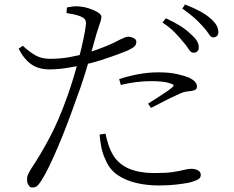

<svg xmlns="http://www.w3.org/2000/svg" viewBox="-20 -792 1040 852"><path d="M838 -558Q827 -558 817.5 -573.5Q808 -589 792 -607Q776 -627 754.5 -649Q733 -671 701 -692L716 -711Q753 -694 780 -677Q807 -660 825 -642Q845 -625 853.5 -611Q862 -597 862 -582Q862 -570 855.5 -564Q849 -558 838 -558ZM123 40Q113 40 106.5 29.5Q100 19 100 6Q100 -3 101.5 -9.5Q103 -16 107.5 -24Q112 -32 118 -43Q158 -102 200 -181Q242 -260 280 -368Q294 -407 307 -450.5Q320 -494 331 -537Q342 -580 350 -617.5Q358 -655 361 -681Q363 -697 357.5 -705Q352 -713 338 -719Q323 -725 306.5 -728.5Q290 -732 275 -734L277 -759Q292 -762 305.5 -763.5Q319 -765 336 -763Q352 -762 374 -755Q396 -748 413 -738Q430 -728 430 -717Q430 -709 426.5 -698Q423 -687 418.5 -674Q414 -661 409 -645Q400 -614 386.5 -565Q373 -516 356 -461Q339 -406 319 -354Q301 -302 280.5 -248Q260 -194 239 -144.5Q218 -95 198.5 -54.5Q179 -14 162 12Q152 27 144.5 33.5Q137 40 123 40ZM685 31Q632 31 585 20Q538 9 502.5 -15Q467 -39 449 -81Q435 -111 429.5 -139.5Q424 -168 422 -195L448 -199Q453 -176 461 -150.5Q469 -125 483 -102Q508 -62 554 -43Q600 -24 665 -24Q717 -24 747 -28.5Q777 -33 795.5 -38Q814 -43 829 -43Q840 -43 849.5 -40Q859 -37 865 -31Q871 -25 871 -15Q871 -1 854.5 6.5Q838 14 817 19Q795 23 761.5 27Q728 31 685 31ZM199 -484Q171 -484 146.5 -492.5Q122 -501 101 -521.5Q80 -542 63 -576L81 -589Q111 -561 138 -546Q165 -531 202 -531Q247 -531 289 -538.5Q331 -546 363 -556Q412 -571 450.5 -587Q489 -603 516 -618Q527 -623 534.5 -626Q542 -629 548 -629Q556 -629 564.5 -626.5Q573 -624 579 -619Q585 -614 585 -607Q585 -594 576.5 -586Q568 -578 547 -568Q536 -563 503.5 -551Q471 -539 429.5 -525.5Q388 -512 348 -504Q317 -497 276.5 -490.5Q236 -484 199 -484ZM637 -332Q654 -343 677 -357.5Q700 -372 719.5 -385.5Q739 -399 745 -405Q757 -415 741 -420Q723 -427 699.5 -429.5Q676 -432 653 -432Q617 -432 582.5 -427.5Q548 -423 516 -415L509 -441Q544 -453 590 -462Q636 -471 683 -471Q733 -471 767 -463Q801 -455 820 -447Q836 -439 845 -429.5Q854 -420 854 -408Q854 -396 843.5 -392Q833 -388 818 -387Q804 -386 792 -382Q780 -378 760 -368Q739 -359 707.5 -342.5Q676 -326 650 -313ZM926 -626Q916 -626 906 -642Q896 -658 879 -676Q862 -695 842 -713Q822 -731 789 -754L801 -772Q840 -757 867.5 -742Q895 -727 912 -712Q932 -695 940.5 -680Q949 -665 949 -650Q949 -638 942.5 -632Q936 -626 926 -626Z"/></svg>

Font: Noto Serif HK ExtraLight Light
Style: Regular
Weight: 300
Version: Version 2.002-H1;hotconv 1.1.0;makeotfexe 2.6.0